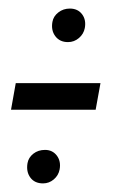

<svg xmlns="http://www.w3.org/2000/svg" viewBox="-20 -463 277 446"><path d="M5.6 -208.1H202.2L213.4 -269.9H16.6ZM80 -37Q94.1 -37 105 -46.3Q115.9 -55.6 118.5 -69.4Q122 -88.4 112 -101.6Q101.9 -114.8 84.6 -114.8Q68.8 -114.8 57.5 -106Q46.2 -97.1 43.9 -84Q40.5 -64.1 50.5 -50.5Q60.5 -37 80 -37ZM137.9 -365.2Q152.3 -365.2 163.4 -374.7Q174.4 -384.1 177 -397.9Q180.5 -416.9 170.6 -430Q160.6 -443.1 142.3 -443.1Q127 -443.1 115.6 -434.2Q104.1 -425.3 101.8 -412.3Q98.2 -392.6 108.5 -378.9Q118.8 -365.2 137.9 -365.2Z"/></svg>

Font: Anybody Thin
Style: Italic
Weight: 100
Italic angle: -10°
Designer: Tyler Finck
Foundry: Etcetera Type Company
Version: Version 1.114;gftools[0.9.25]